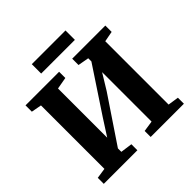

<svg xmlns="http://www.w3.org/2000/svg" viewBox="-227 -1097 1287 1287"><g transform="rotate(-45 416.0 -454.0)"><path d="M36.5 0V-57L110.5 -68V-669.5L37.5 -683V-743H356V-684L271.5 -669V-202.5L347 -320L558 -639V-669L480 -683V-743H794V-683L719.5 -669V-68.5L796 -57V0H481V-57L558 -68.5V-537.5L489.5 -425.5L271.5 -101V-68.5L355 -57V0ZM582 -908.5V-819.5H262.5V-908.5Z"/></g></svg>

Font: Merriweather 36pt ExtraBold
Style: Regular
Weight: 800
Designer: Eben Sorkin
Foundry: Eben Sorkin
Version: Version 2.100